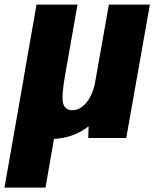

<svg xmlns="http://www.w3.org/2000/svg" viewBox="-89 -616 689 857"><path d="M-69 221.5 15.5 -259.5Q16.5 -268 18 -276L74 -595.5H257L202 -283Q184 -182 193.2 -153Q202.5 -124 234.5 -124Q268.5 -124 297.5 -159Q322.5 -189.5 334 -240L397 -595.5H580L474.5 0H305L306.5 -52Q238.5 0 152 4L114 221.5Z"/></svg>

Font: Anybody ExtraBold
Style: Italic
Weight: 800
Italic angle: -10°
Designer: Tyler Finck
Foundry: Etcetera Type Company
Version: Version 1.010; ttfautohint (v1.8.3) -l 8 -r 50 -G 200 -x 14 